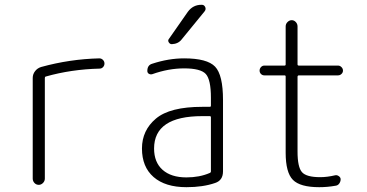

<svg xmlns="http://www.w3.org/2000/svg" viewBox="-20 -775 1540 805"><path d="M142.6 0Q131.8 0 124.5 -7.8Q117.2 -15.6 117.2 -26.4V-448.2Q117.2 -463.9 127 -476.6Q136.7 -489.3 152.3 -494.1Q272.5 -527.3 396.5 -530.3Q405.3 -530.3 411.6 -523.9Q418 -517.6 418 -508.8Q418 -500 412.1 -493.7Q406.2 -487.3 397.5 -487.3Q278.3 -484.4 171.9 -454.1Q168 -453.1 168 -448.2V-26.4Q168 -15.6 160.2 -7.8Q152.3 0 142.6 0Z M828.1 -288.1Q626 -288.1 626 -152.3Q626 -94.7 661.6 -63Q697.3 -31.2 761.7 -31.2Q816.4 -31.2 859.4 -49.8Q864.3 -51.8 864.3 -56.6V-283.2Q864.3 -288.1 859.4 -288.1ZM761.7 9.8Q672.9 9.8 624 -32.7Q575.2 -75.2 575.2 -152.3Q575.2 -228.5 633.8 -277.8Q692.4 -327.1 828.1 -327.1H859.4Q864.3 -327.1 864.3 -332V-365.2Q864.3 -441.4 842.8 -464.8Q821.3 -488.3 752 -488.3Q686.5 -488.3 618.2 -463.9Q610.4 -461.9 604 -465.8Q597.7 -469.7 597.7 -477.5Q597.7 -502 618.2 -507.8Q686.5 -530.3 752 -530.3Q848.6 -530.3 881.8 -495.6Q915 -460.9 915 -355.5V-56.6Q915 -18.6 881.8 -7.8Q831.1 9.8 761.7 9.8ZM824.2 -754.9H826.2Q835.9 -754.9 840.3 -745.6Q844.7 -736.3 837.9 -727.5L742.2 -610.4Q727.5 -590.8 700.2 -589.8Q692.4 -589.8 687.5 -597.7Q682.6 -605.5 688.5 -612.3L767.6 -725.6Q789.1 -754.9 824.2 -754.9Z M1087.9 -459Q1080.1 -459 1074.2 -464.8Q1068.4 -470.7 1068.4 -479Q1068.4 -487.3 1074.2 -493.7Q1080.1 -500 1087.9 -500H1172.9Q1177.7 -500 1177.7 -504.9V-664.1Q1177.7 -674.8 1185.5 -682.6Q1193.4 -690.4 1203.1 -690.4Q1212.9 -690.4 1220.2 -682.6Q1227.5 -674.8 1227.5 -664.1V-504.9Q1227.5 -500 1233.4 -500H1397.5Q1405.3 -500 1411.6 -493.7Q1418 -487.3 1418 -479Q1418 -470.7 1411.6 -464.8Q1405.3 -459 1397.5 -459H1233.4Q1228.5 -459 1227.5 -454.1V-139.6Q1227.5 -74.2 1246.1 -53.2Q1264.6 -32.2 1322.3 -32.2Q1351.6 -32.2 1384.8 -40Q1392.6 -42 1400.4 -36.6Q1408.2 -31.2 1408.2 -23.4Q1408.2 -13.7 1402.3 -5.4Q1396.5 2.9 1385.7 3.9Q1352.5 9.8 1318.4 9.8Q1238.3 9.8 1208 -21Q1177.7 -51.8 1177.7 -134.8V-454.1Q1177.7 -459 1172.9 -459Z"/></svg>

Font: Rounded-L Mgen+ 1mn light
Style: Regular
Weight: 200
Designer: [Source Han Sans]
Ryoko NISHIZUKA  (kana & ideographs); Paul D. Hunt (Latin, Greek & Cyrillic); Wenlong ZHANG  (bopomofo
Version: Version 1.059.20150602